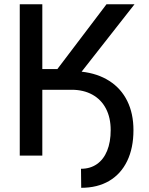

<svg xmlns="http://www.w3.org/2000/svg" viewBox="-20 -727 694 897"><path d="M177.7 0H72.3V-707H177.7V-404.3H248L477.5 -707H608.4L361.3 -392.1Q436.5 -383.8 491.2 -348.6Q545.9 -313.5 574.7 -254.9Q603.5 -196.3 603.5 -119.1Q603.5 -35.6 574.2 25.1Q544.9 85.9 490 118.2Q435.1 150.4 359.4 150.4L358.4 61.5Q401.4 61.5 432.6 39.8Q463.9 18.1 480.5 -22.7Q497.1 -63.5 497.1 -119.1Q497.1 -177.2 474.9 -219.7Q452.6 -262.2 411.4 -284.9Q370.1 -307.6 314.5 -307.6H177.7Z"/></svg>

Font: Pretendard JP Medium
Style: Regular
Weight: 500
Designer: Base glyphs from Inter by Rasmus Andersson; Hangeul glyphs from Noto Sans CJK(Source Han Sans) by Jang Soo-young and Kan
Foundry: Kil Hyung-jin
Version: Version 1.309